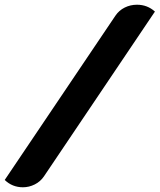

<svg xmlns="http://www.w3.org/2000/svg" viewBox="-31 -757 676 813"><path d="M458 -691Q473 -713 497 -725Q521 -737 549 -737Q593 -737 625 -708L155 -10Q140 12 116 24Q92 36 66 36Q21 36 -11 5Z"/></svg>

Font: K2D ExtraBold
Style: Italic
Weight: 800
Italic angle: -10°
Designer: Katatrad Aksorn Co.,Ltd.
Foundry: Cadson Demak Co.,Ltd.
Version: Version 1.000; ttfautohint (v1.6)